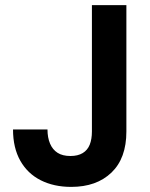

<svg xmlns="http://www.w3.org/2000/svg" viewBox="-20 -720 586 752"><path d="M259 12Q191 12 139.5 -14Q88 -40 59.5 -90.5Q31 -141 31 -213H166Q166 -181 176 -157.5Q186 -134 205.5 -121.5Q225 -109 256 -109Q285 -109 304 -120.5Q323 -132 331.5 -153.5Q340 -175 340 -205V-700H475V-205Q475 -100 416.5 -44Q358 12 259 12Z"/></svg>

Font: DM Sans 12pt
Style: Bold
Weight: 700
Version: Version 4.004;gftools[0.9.30]